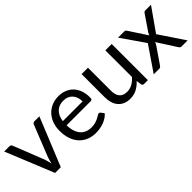

<svg xmlns="http://www.w3.org/2000/svg" viewBox="93 -1203 1901 1901"><g transform="rotate(-45 1043.0 -253.0)"><path d="M504.5 -506.5 298 0H218L11.5 -506.5H84Q95 -506.5 102 -501Q109 -495.5 111.5 -488L240 -162Q246 -143.5 250.5 -126Q255 -108.5 259 -91Q263 -108.5 267.5 -126Q272 -143.5 278.5 -162L408.5 -488Q411.5 -496 418.5 -501.2Q425.5 -506.5 435 -506.5Z M911.5 -308.5Q911.5 -339.5 902.8 -365.2Q894 -391 877.2 -409.8Q860.5 -428.5 836.5 -438.8Q812.5 -449 782 -449Q718 -449 680.8 -411.8Q643.5 -374.5 634.5 -308.5ZM983.5 -71Q967 -51 944 -36.2Q921 -21.5 894.8 -12Q868.5 -2.5 840.5 2.2Q812.5 7 785 7Q732.5 7 688.2 -10.8Q644 -28.5 611.8 -62.8Q579.5 -97 561.5 -147.5Q543.5 -198 543.5 -263.5Q543.5 -316.5 559.8 -362.5Q576 -408.5 606.5 -442.2Q637 -476 681 -495.2Q725 -514.5 780 -514.5Q825.5 -514.5 864.2 -499.2Q903 -484 931.2 -455.2Q959.5 -426.5 975.5 -384.2Q991.5 -342 991.5 -288Q991.5 -267 987 -260Q982.5 -253 970 -253H631.5Q633 -205 644.8 -169.5Q656.5 -134 677.5 -110.2Q698.5 -86.5 727.5 -74.8Q756.5 -63 792.5 -63Q826 -63 850.2 -70.8Q874.5 -78.5 892 -87.5Q909.5 -96.5 921.2 -104.2Q933 -112 941.5 -112Q952.5 -112 958.5 -103.5Z M1517 -506.5V0H1464Q1445 0 1440 -18.5L1433 -73Q1400 -36.5 1359 -14.2Q1318 8 1265 8Q1223.5 8 1191.8 -5.8Q1160 -19.5 1138.5 -44.5Q1117 -69.5 1106.2 -105Q1095.5 -140.5 1095.5 -183.5V-506.5H1184.5V-183.5Q1184.5 -126 1210.8 -94.5Q1237 -63 1291 -63Q1330.5 -63 1364.8 -81.8Q1399 -100.5 1428 -133.5V-506.5Z M2074 0H1988.5Q1977.5 0 1971.2 -5.8Q1965 -11.5 1961 -18.5L1833.5 -217Q1831.5 -210 1829.2 -203.2Q1827 -196.5 1823 -191L1705 -18.5Q1700 -11.5 1694.2 -5.8Q1688.5 0 1678.5 0H1599L1776.5 -260L1606 -506.5H1691.5Q1702.5 -506.5 1707.5 -503Q1712.5 -499.5 1716.5 -493L1841 -303Q1845 -317.5 1853.5 -331L1962.5 -491Q1967 -498 1972.2 -502.2Q1977.5 -506.5 1985 -506.5H2067L1896.5 -264.5Z"/></g></svg>

Font: TypoPRO Lato
Style: Regular
Weight: 400
Designer: Lukasz Dziedzic with Adam Twardoch and Botio Nikoltchev
Foundry: tyPoland Lukasz Dziedzic
Version: Version 2.010; 2014-09-01; http://www.latofonts.com/